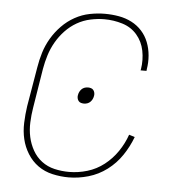

<svg xmlns="http://www.w3.org/2000/svg" viewBox="-45 -580 589 631"><g transform="rotate(5 250.0 -265.0)"><path d="M204 8Q177 8 150.5 2Q124 -4 103 -19Q82 -34 68 -56.5Q54 -79 48 -104.5Q42 -130 43 -158Q44 -186 48 -213L70 -343Q74 -368 81.5 -392.5Q89 -417 102.5 -440Q116 -463 135 -482.5Q154 -502 177.5 -515Q201 -528 226.5 -533Q252 -538 276 -538Q300 -538 322.5 -534Q345 -530 364.5 -520Q384 -510 398.5 -494Q413 -478 421 -457.5Q429 -437 431 -414Q433 -391 429 -368Q429 -367 429 -365.5Q429 -364 428 -363H409Q409 -364 409.5 -365Q410 -366 410 -367Q415 -398 409 -428Q403 -458 384 -480Q365 -502 336 -511Q307 -520 276 -520Q254 -520 230.5 -515Q207 -510 186 -498Q165 -486 148 -468Q131 -450 119 -429Q107 -408 100 -385.5Q93 -363 89 -340L68 -210Q64 -186 63 -161Q62 -136 67 -113Q72 -90 83.5 -69.5Q95 -49 113.5 -35Q132 -21 155.5 -15.5Q179 -10 204 -10Q234 -10 264 -19Q294 -28 319 -47.5Q344 -67 362 -93.5Q380 -120 390 -149L409 -143Q397 -111 377.5 -82Q358 -53 330 -32Q302 -11 269 -1.5Q236 8 204 8ZM233 -238Q228 -238 223 -239.5Q218 -241 215 -245Q212 -249 211 -254Q210 -259 211 -264Q211 -264 211 -264Q211 -264 211 -264Q212 -270 214.5 -275Q217 -280 221 -284Q225 -288 230.5 -290Q236 -292 242 -292Q247 -292 252 -290.5Q257 -289 260 -285Q263 -281 264 -276Q265 -271 264 -266Q264 -266 264 -266Q264 -266 264 -266Q263 -260 260.5 -255Q258 -250 254 -246Q250 -242 244.5 -240Q239 -238 233 -238Z"/></g></svg>

Font: Iosevka Slab Thin
Style: Italic
Weight: 100
Italic angle: -9°
Monospace: yes
Designer: Belleve Invis
Foundry: Belleve Invis
Version: Version 11.1.1; ttfautohint (v1.8.3)